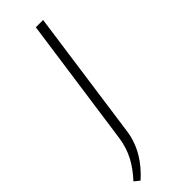

<svg xmlns="http://www.w3.org/2000/svg" viewBox="-266 -500 726 726"><g transform="rotate(-45 97.5 -137.0)"><path d="M159 -482H120L47 36C38 100 11 145 -31 191L-10 208C40 164 77 107 86 39Z"/></g></svg>

Font: Exo 2 Extra Light
Style: Italic
Weight: 250
Italic angle: -8°
Designer: Natanael Gama
Version: Version 1.001;PS 001.001;hotconv 1.0.88;makeotf.lib2.5.64775